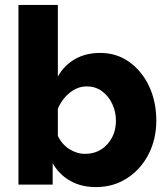

<svg xmlns="http://www.w3.org/2000/svg" viewBox="-20 -750 680 780"><path d="M370 10Q310 10 265 -15.5Q220 -41 194 -87V0H55V-730H215V-439Q240 -484 284 -509.5Q328 -535 387 -535Q454 -535 505.5 -498Q557 -461 586 -399Q615 -337 615 -260Q615 -184 583 -122.5Q551 -61 495.5 -25.5Q440 10 370 10ZM325 -125Q381 -125 416 -164Q451 -203 451 -260Q451 -297 435.5 -329Q420 -361 393.5 -380Q367 -399 333 -399Q295 -399 263 -373Q231 -347 215 -308V-198Q231 -164 261.5 -144.5Q292 -125 325 -125Z"/></svg>

Font: Raleway ExtraBold
Style: Regular
Weight: 800
Designer: Matt McInerney, Pablo Impallari, Rodrigo Fuenzalida
Foundry: Matt McInerney, Pablo Impallari, Rodrigo Fuenzalida
Version: Version 4.026